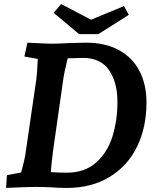

<svg xmlns="http://www.w3.org/2000/svg" viewBox="-20 -920 775 945"><path d="M14 -58 84 -71Q101 -134 104 -154L159 -531Q162 -550 166 -630L100 -642L115 -710Q208 -705 234 -705Q273 -705 319 -708L403 -710Q498 -710 565 -673.5Q632 -637 666.5 -570.5Q701 -504 701 -416Q701 -294 655 -199Q609 -104 520 -49.5Q431 5 309 5Q268 5 232 2Q184 0 155 0Q113 0 10 5ZM308 -70Q397 -70 453 -120Q509 -170 533.5 -248.5Q558 -327 558 -419Q558 -515 516.5 -575Q475 -635 389 -635Q365 -635 313 -633L306 -602Q296 -560 293 -541L242 -184Q233 -115 230 -73Q272 -70 308 -70ZM428 -823 590 -890 614 -847 464 -752H369L244 -857L281 -900Z"/></svg>

Font: Andada Pro ExtraBold
Style: Italic
Weight: 800
Italic angle: -6.99998°
Designer: Carolina Giovagnoli
Foundry: Huerta Tipografica
Version: Version 3.005; ttfautohint (v1.8.4)